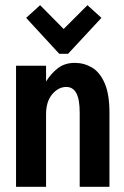

<svg xmlns="http://www.w3.org/2000/svg" viewBox="-20 -722 478 742"><path d="M42 0V-468H158V-407Q178 -439 204.5 -459Q231 -479 269 -479Q305 -479 335.5 -461Q366 -443 384.5 -400.5Q403 -358 403 -287V0H288V-286Q288 -338 275 -362Q262 -386 236 -386Q206 -386 182 -358Q158 -330 158 -280V0ZM135 -702 226 -610 318 -702 372 -653 243 -514H209L81 -653Z"/></svg>

Font: Inconsolata SemiCondensed ExtraBold
Style: Regular
Weight: 800
Width: 4
Monospace: yes
Designer: Raph Levien, Cyreal, Brenton Simpson
Foundry: Raph Levien, Cyreal, Google
Version: Version 3.100; ttfautohint (v1.8.4.7-5d5b)